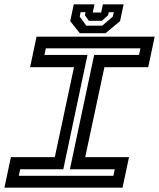

<svg xmlns="http://www.w3.org/2000/svg" viewBox="-30 -870 736 890"><path d="M-9.5 0 20.5 -141.5H224L313 -558.5H109.5L139.5 -700H687L657 -558.5H454L365 -141.5H568L538 0ZM57 -55H495.5L502 -85.5H294L406.5 -615.5H614.5L621 -646H182.5L176 -615.5H375.5L263.5 -85.5H63.5ZM340 -716 295.5 -772 312 -850H408L400 -812H439L447 -850H543L526.5 -772L459 -716ZM370 -751H444L493 -793L497.5 -813.5H474.5L471 -799.5L442 -773.5H382L363.5 -799.5L366.5 -813.5H343.5L339.5 -793Z"/></svg>

Font: Tourney Expanded SemiBold
Style: Italic
Weight: 600
Width: 7
Italic angle: -12°
Designer: Tyler Finck
Foundry: Etcetera Type Co
Version: Version 1.010; ttfautohint (v1.8.3)